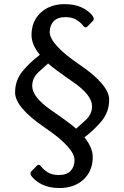

<svg xmlns="http://www.w3.org/2000/svg" viewBox="-20 -735 606 937"><path d="M53.7 -283.7Q53.7 -343.3 90.1 -387.5Q126.5 -431.6 174.3 -467.3Q133.8 -517.6 133.8 -564Q133.8 -631.3 178.7 -673.1Q223.6 -714.8 295.9 -714.8Q344.7 -714.8 378.9 -698.5Q413.1 -682.1 430.7 -659.2Q443.4 -643.1 432.6 -632.3L405.8 -605Q396 -595.2 383.8 -611.8Q373.5 -625.5 352.8 -638.4Q332 -651.4 300.3 -651.4Q259.8 -651.4 241.2 -630.6Q222.7 -609.9 222.7 -578.6Q222.7 -518.6 367.7 -419.9Q512.7 -321.3 512.7 -248.5Q512.7 -189 476.3 -144.8Q439.9 -100.6 392.1 -64.9Q432.6 -14.6 432.6 31.7Q432.6 99.1 387.7 140.9Q342.8 182.6 270.5 182.6Q221.7 182.6 187.5 166.3Q153.3 149.9 135.7 127Q123 110.8 133.8 100.1L160.6 72.8Q170.4 63 182.6 79.6Q192.9 93.3 213.6 106.2Q234.4 119.1 266.1 119.1Q306.6 119.1 325.2 98.4Q343.8 77.6 343.8 46.4Q343.8 -13.7 198.7 -112.3Q53.7 -210.9 53.7 -283.7ZM137.2 -315.4Q137.2 -261.2 230.2 -197Q323.2 -132.8 351.6 -106.9L397.5 -148.4Q429.2 -177.2 429.2 -216.8Q429.2 -271 336.2 -335.2Q243.2 -399.4 214.8 -425.3L168.9 -383.8Q137.2 -355 137.2 -315.4Z"/></svg>

Font: Istok Web
Style: Regular
Weight: 400
Designer: Andrey V. Panov
Foundry: Andrey V. Panov
Version: Version 1.0.2g